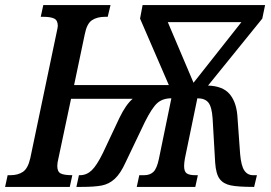

<svg xmlns="http://www.w3.org/2000/svg" viewBox="-38 -734 1064 754"><path d="M-8 -46H3Q33 -46 52.5 -59.5Q72 -73 81 -113L183 -600Q189 -627 189 -632Q189 -654 175 -661Q161 -668 132 -668H122L132 -714H396L385 -668H375Q343 -668 323 -654.5Q303 -641 295 -600L253 -400H625L512 -661L522 -714H1003L992 -661L779 -398Q836 -396 862.5 -366Q889 -336 894 -282L905 -129Q909 -83 921.5 -64.5Q934 -46 956 -46H971L960 0H957Q897 0 868 -6Q839 -12 824.5 -31.5Q810 -51 807 -95L797 -268Q794 -314 780.5 -331Q767 -348 737 -348L688 -111Q685 -93 685 -82Q685 -60 695.5 -53Q706 -46 729 -46H739L729 0H499L509 -46H528Q551 -46 564.5 -59Q578 -72 586 -110L635 -348Q601 -348 580 -329.5Q559 -311 531 -255L455 -96Q435 -52 412.5 -31.5Q390 -11 361.5 -5.5Q333 0 283 0H262L272 -46H276Q302 -46 322 -65Q342 -84 366 -133L431 -271Q456 -323 483 -346H241L191 -110Q187 -94 187 -82Q187 -60 200 -53Q213 -46 246 -46L236 0H-18ZM910 -647H621L722 -409Z"/></svg>

Font: Noto Serif CondSemiBold
Style: Italic
Weight: 600
Width: 3
Italic angle: -12°
Designer: Monotype Design Team
Foundry: Monotype Imaging Inc.
Version: Version 1.001